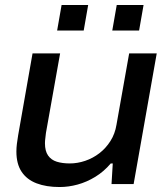

<svg xmlns="http://www.w3.org/2000/svg" viewBox="-20 -741 675 773"><path d="M220 12Q166 12 127 -3Q88 -18 67 -49.5Q46 -81 46 -131Q46 -146 48 -162Q50 -178 53 -196L111 -526H222L165 -206Q164 -195 162.5 -184.5Q161 -174 161 -164Q161 -133 173.5 -115Q186 -97 208.5 -90Q231 -83 261 -83Q292 -83 323 -93.5Q354 -104 380 -124Q406 -144 424.5 -173Q443 -202 449 -239L500 -526H611L518 0H429L434 -83H426Q398 -50 363.5 -29Q329 -8 292.5 2Q256 12 220 12ZM210 -618 228 -721H335L317 -618ZM432 -618 450 -721H558L540 -618Z"/></svg>

Font: Archivo SemiExpanded Medium
Style: Italic
Weight: 500
Width: 6
Italic angle: -10°
Designer: Hector Gatti
Foundry: Omnibus-Type
Version: Version 2.001